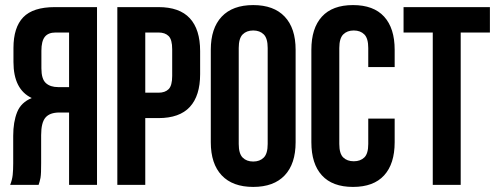

<svg xmlns="http://www.w3.org/2000/svg" viewBox="-20 -728 1957 756"><path d="M20 0Q28 -20 30 -39.5Q32 -59 32 -85V-193Q32 -248 47.5 -286.5Q63 -325 105 -342Q33 -376 33 -484V-539Q33 -620 71.5 -660Q110 -700 196 -700H362V0H252V-285H214Q176 -285 159 -265Q142 -245 142 -196V-86Q142 -65 141.5 -51Q141 -37 139.5 -28Q138 -19 136 -13Q134 -7 132 0ZM199 -600Q170 -600 156.5 -583Q143 -566 143 -528V-459Q143 -417 160.5 -401Q178 -385 209 -385H252V-600Z M604 -700Q687 -700 727.5 -656Q768 -612 768 -527V-436Q768 -351 727.5 -307Q687 -263 604 -263H552V0H442V-700ZM552 -600V-363H604Q630 -363 644 -377Q658 -391 658 -429V-534Q658 -572 644 -586Q630 -600 604 -600Z M920 -161Q920 -123 935.5 -107.5Q951 -92 977 -92Q1003 -92 1018.5 -107.5Q1034 -123 1034 -161V-539Q1034 -577 1018.5 -592.5Q1003 -608 977 -608Q951 -608 935.5 -592.5Q920 -577 920 -539ZM810 -532Q810 -617 853 -662.5Q896 -708 977 -708Q1058 -708 1101 -662.5Q1144 -617 1144 -532V-168Q1144 -83 1101 -37.5Q1058 8 977 8Q896 8 853 -37.5Q810 -83 810 -168Z M1534 -261V-168Q1534 -83 1492.5 -37.5Q1451 8 1370 8Q1289 8 1247.5 -37.5Q1206 -83 1206 -168V-532Q1206 -617 1247.5 -662.5Q1289 -708 1370 -708Q1451 -708 1492.5 -662.5Q1534 -617 1534 -532V-464H1430V-539Q1430 -577 1414.5 -592.5Q1399 -608 1373 -608Q1347 -608 1331.5 -592.5Q1316 -577 1316 -539V-161Q1316 -123 1331.5 -108Q1347 -93 1373 -93Q1399 -93 1414.5 -108Q1430 -123 1430 -161V-261Z M1569 -700H1909V-600H1794V0H1684V-600H1569Z"/></svg>

Font: SVN-Bebas Neue
Style: Bold
Weight: 700
Designer: Ryoichi Tsunekawa
Foundry: Ryoichi Tsunekawa
Version: Version 1.300; ttfautohint (v1.7.9-c794)